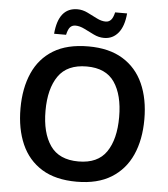

<svg xmlns="http://www.w3.org/2000/svg" viewBox="-61 -975 908 1039"><g transform="rotate(5 393.5 -455.5)"><path d="M730 -358Q730 -247 693 -164.5Q656 -82 581.5 -36Q507 10 394 10Q279 10 204.5 -36Q130 -82 93.5 -165Q57 -248 57 -359Q57 -469 93.5 -551.5Q130 -634 204.5 -679.5Q279 -725 395 -725Q507 -725 581.5 -679.5Q656 -634 693 -551.5Q730 -469 730 -358ZM193 -358Q193 -238 241 -169Q289 -100 394 -100Q499 -100 546 -169Q593 -238 593 -358Q593 -478 546 -547Q499 -616 395 -616Q289 -616 241 -547Q193 -478 193 -358ZM203 -777Q215 -920 318 -920Q346 -920 373.5 -906.5Q401 -893 426.5 -880Q452 -867 475 -867Q492 -867 503.5 -879Q515 -891 522 -921H587Q581 -851 551 -814.5Q521 -778 474 -778Q445 -778 417.5 -791.5Q390 -805 364 -818Q338 -831 315 -831Q297 -831 286 -819.5Q275 -808 268 -777Z"/></g></svg>

Font: Noto Sans Lao Looped SemiBold
Style: Regular
Weight: 600
Designer: Mark Frömberg, Ben Mitchell
Foundry: The Fontpad Ltd
Version: Version 1.002; ttfautohint (v1.8.4.7-5d5b)